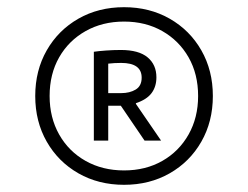

<svg xmlns="http://www.w3.org/2000/svg" viewBox="-20 -714 690 534"><path d="M325 -200Q254 -200 198 -232Q142 -264 110 -320Q78 -376 78 -447Q78 -518 110 -574Q142 -630 198 -662Q254 -694 325 -694Q396 -694 452 -662Q508 -630 540 -574Q572 -518 572 -447Q572 -376 540 -320Q508 -264 452 -232Q396 -200 325 -200ZM325 -240Q385 -240 431.5 -266.5Q478 -293 504.5 -340Q531 -387 531 -447Q531 -508 504.5 -554.5Q478 -601 431.5 -627.5Q385 -654 325 -654Q265 -654 218 -627.5Q171 -601 144.5 -554.5Q118 -508 118 -447Q118 -387 144.5 -340Q171 -293 218 -266.5Q265 -240 325 -240ZM241 -570Q254 -572 275 -573.5Q296 -575 316 -575Q366 -575 390.5 -554.5Q415 -534 415 -499Q415 -473 401.5 -455Q388 -437 358 -427V-425L428 -323H382L316 -420H281V-323H241ZM317 -455Q341 -455 357.5 -465Q374 -475 374 -498Q374 -539 317 -539Q307 -539 298.5 -538.5Q290 -538 281 -537V-455Z"/></svg>

Font: Murecho Thin Medium
Style: Regular
Weight: 500
Version: Version 1.010